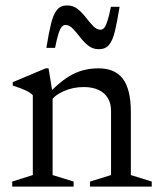

<svg xmlns="http://www.w3.org/2000/svg" viewBox="-20 -688 588 708"><path d="M174 -344.5V-42.5L251.5 -18.5V0H25V-18.5L101 -42.5V-337Q93 -345.5 77 -353.5Q61 -361.5 27 -372.5V-385L148.5 -436H159ZM312 -18.5 389.5 -42.5V-279Q389.5 -306 378 -325.8Q366.5 -345.5 344 -356.2Q321.5 -367 289 -367Q249.5 -367 215.8 -352.2Q182 -337.5 169 -317L149.5 -333Q176 -361.5 199.8 -381.2Q223.5 -401 246.2 -413Q269 -425 293 -430.5Q317 -436 343.5 -436Q404 -436 433.2 -397.2Q462.5 -358.5 462.5 -274.5V-42.5L539.5 -18.5V0H312ZM421 -663Q412 -607.5 403.8 -573Q395.5 -538.5 382 -522.5Q368.5 -506.5 344.5 -506.5Q322 -506.5 305.2 -520Q288.5 -533.5 275 -551.2Q261.5 -569 248.5 -582.5Q235.5 -596 221 -596Q214.5 -596 208.2 -589.5Q202 -583 196 -564.8Q190 -546.5 183 -511.5H151Q160 -567.5 168.5 -601.8Q177 -636 190.5 -652Q204 -668 227.5 -668Q250 -668 266.8 -654.5Q283.5 -641 297 -623.2Q310.5 -605.5 323.5 -592Q336.5 -578.5 351 -578.5Q358 -578.5 364 -585Q370 -591.5 376 -609.8Q382 -628 389 -663Z"/></svg>

Font: Newsreader Text
Style: Regular
Weight: 400
Designer: Hugues Gentile
Foundry: Production Type
Version: Version 1.001